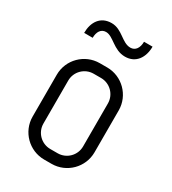

<svg xmlns="http://www.w3.org/2000/svg" viewBox="-174 -793 803 897"><g transform="rotate(30 227.0 -345.0)"><path d="M394 -137V-363C394 -444 328 -510 247 -510H207C126 -510 60 -444 60 -363V-137C60 -56 126 10 207 10H247C328 10 394 -56 394 -137ZM334 -134C334 -86 295 -47 247 -47H207C159 -47 120 -86 120 -134V-366C120 -414 159 -453 207 -453H247C295 -453 334 -414 334 -366ZM294 -644C248 -644 220 -700 162 -700C102 -700 73 -654 73 -596H119C119 -628 133 -651 160 -651C200 -651 231 -595 293 -595C352 -595 382 -642 382 -700H336C336 -667 321 -644 294 -644Z"/></g></svg>

Font: Abel
Style: Regular
Weight: 400
Designer: Matthew Desmond
Foundry: Matthew Desmond
Version: Version 1.002